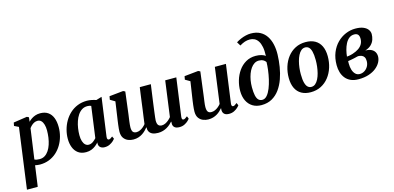

<svg xmlns="http://www.w3.org/2000/svg" viewBox="-90 -1409 4599 2241"><g transform="rotate(-15 2210.0 -288.5)"><path d="M9.2 254 108.7 -478.1 55.7 -504 63.4 -543.3 227.8 -568 250.6 -556.6 244.2 -503.8Q259.8 -520.4 281.1 -535.1Q302.3 -549.7 328.8 -558.8Q355.4 -568 387.3 -568Q443.8 -568 481.3 -542.4Q518.9 -516.7 537.6 -469.3Q556.4 -421.9 556.4 -356Q556.4 -299.2 541.9 -245.4Q527.4 -191.6 499.8 -145.3Q472.2 -99 432.8 -64Q393.3 -29.1 342.9 -9.5Q292.5 10 233 10Q219.1 10 204 7.9Q189 5.7 174.6 3.1L139.6 254ZM184 -64.1Q196.8 -57.7 212 -54.9Q227.3 -52.2 245.7 -52.2Q281.6 -52.2 309.1 -69.7Q336.7 -87.3 356.7 -117.3Q376.7 -147.4 389.6 -186.4Q402.5 -225.4 408.6 -268.6Q414.6 -311.9 414.6 -354.7Q414.6 -393.7 405.8 -424.5Q396.9 -455.3 379.5 -473.1Q362 -490.8 335.4 -490.8Q313.3 -490.8 294.7 -481.6Q276 -472.4 261.2 -458.1Q246.3 -443.9 235.3 -428.7Z M1066.4 -103.1Q1063.7 -81.8 1069.6 -73.2Q1075.5 -64.6 1085.4 -64.6Q1093.3 -64.6 1103.7 -69.9Q1114 -75.2 1130.2 -88.4L1144.2 -57.5Q1139.2 -49.7 1121.8 -33.4Q1104.4 -17.1 1077.3 -3.6Q1050.2 10 1015.6 10Q985.4 10 965.5 -4.8Q945.6 -19.6 944 -50.7L945.8 -66.7Q929.5 -47.8 907.2 -30.2Q884.9 -12.5 856.3 -1.3Q827.7 10 791.6 10Q733.3 10 695.9 -17.8Q658.5 -45.6 640.8 -92.4Q623 -139.1 623 -195.4Q623 -249.6 637.2 -303.2Q651.3 -356.9 678.7 -404.5Q706.2 -452.2 746.3 -489.1Q786.4 -525.9 838.4 -547Q890.5 -568 953.5 -568Q980 -568 1010.7 -561.5Q1041.3 -555.1 1062.7 -547.3L1130.7 -567.7ZM987.1 -497Q976.6 -501.7 964.9 -503.8Q953.2 -505.8 941.1 -505.8Q904.1 -505.8 875.4 -487.6Q846.8 -469.3 825.8 -438.2Q804.9 -407 791.4 -367.4Q777.8 -327.8 771.4 -285Q764.9 -242.2 764.9 -201.1Q764.9 -158.3 774.7 -128.1Q784.5 -97.9 802.1 -82.2Q819.8 -66.5 843.4 -66.5Q858.2 -66.5 871.3 -71.4Q884.4 -76.2 895.9 -84.2Q907.5 -92.1 917.4 -101.7Q927.4 -111.2 935.7 -120.7Z M1381.3 -288.9Q1378.6 -269.2 1375.5 -247.9Q1372.3 -226.6 1369.8 -206.2Q1367.3 -185.8 1365.6 -168.1Q1363.8 -150.4 1363.8 -137.4Q1363.8 -95.7 1377.8 -79.6Q1391.8 -63.5 1418.9 -63.5Q1440.6 -63.5 1461.7 -73.1Q1482.8 -82.7 1501 -98.1Q1519.2 -113.5 1532.6 -130.6Q1537.8 -172.2 1543.7 -215.2Q1549.5 -258.2 1555.6 -300.3Q1561.4 -344.4 1567.1 -388.4Q1572.9 -432.3 1578.9 -475.6Q1584.9 -518.9 1590.9 -561.4H1724.6Q1716.2 -500.5 1708.1 -442.2Q1700 -383.8 1693 -332.3Q1686 -280.7 1680.8 -239.7Q1675.6 -198.7 1672.5 -172.2Q1669.4 -145.6 1669.4 -137.4Q1669.4 -95.7 1684.1 -79.6Q1698.8 -63.5 1724.8 -63.5Q1747 -63.5 1768.3 -73.7Q1789.6 -84 1808.1 -99.8Q1826.6 -115.6 1840.3 -132.9L1898.3 -561.4H2032.3L1969 -101.4Q1966.8 -81.9 1971.9 -73.1Q1977 -64.4 1987 -64.4Q1996 -64.4 2005.8 -69.8Q2015.5 -75.2 2034.6 -90.1L2047.3 -59.3Q2042.9 -51.3 2026.1 -34.8Q2009.2 -18.2 1982 -4.3Q1954.9 9.7 1919.8 9.7Q1875.2 9.7 1856.1 -11.2Q1837 -32.2 1842.4 -65.8L1840.9 -79.2Q1827.3 -63.5 1809.4 -47.6Q1791.4 -31.7 1769 -18.7Q1746.7 -5.7 1719.8 2.1Q1692.9 10 1660.9 10Q1618.6 10 1592.3 -2.4Q1566.1 -14.7 1554.7 -36.9Q1543.2 -59 1545 -88.3H1543.3Q1529.9 -71.6 1512.8 -54.4Q1495.6 -37.2 1473.5 -22.4Q1451.4 -7.7 1424 1.1Q1396.6 10 1362.7 10Q1331.3 10 1300.4 -1.8Q1269.5 -13.6 1248.6 -41.4Q1227.8 -69.2 1227.1 -117.3Q1227.1 -134.7 1229.1 -156.6Q1231.1 -178.5 1234.2 -202.3Q1237.3 -226.1 1240.5 -249.5Q1243.8 -273 1246.9 -292.9L1273.2 -474.9L1215.2 -509.6L1222.6 -550.6L1391.3 -568L1414.6 -556.3Z M2268.9 10Q2237.2 10 2206.3 -1.8Q2175.4 -13.6 2154.7 -41.4Q2134 -69.2 2133.3 -117.3Q2133.3 -134.8 2134.9 -155.7Q2136.5 -176.7 2139.3 -199.8Q2142.2 -223 2145.5 -246.8Q2148.9 -270.6 2152.4 -293.2L2180 -475.3L2121.7 -509.3L2129.1 -550L2298.1 -567.4L2321.3 -556L2287.5 -289.2Q2285 -267.7 2281.9 -246.2Q2278.8 -224.8 2276.1 -204.9Q2273.4 -185 2271.7 -167.9Q2270.1 -150.7 2270.1 -137.4Q2270.1 -109.7 2276.3 -93.6Q2282.5 -77.4 2294.7 -70.6Q2306.9 -63.8 2325.1 -63.8Q2347.2 -63.8 2368.5 -73.3Q2389.8 -82.8 2408.2 -98.1Q2426.6 -113.4 2440.3 -130.4L2498.6 -563.4H2632.5L2569.2 -101.4Q2566.7 -82.1 2572 -73.4Q2577.2 -64.6 2587.2 -64.6Q2596.1 -64.6 2605.9 -70Q2615.7 -75.3 2634.1 -90.1L2647.5 -59.3Q2642.8 -51.3 2625.9 -34.8Q2608.9 -18.2 2581.8 -4.3Q2554.6 9.7 2519.3 9.7Q2482.7 9.7 2464.1 -5.4Q2445.6 -20.6 2443.1 -46.3Q2442.7 -48.9 2442.5 -52.5Q2442.3 -56.2 2442.5 -60.4Q2442.7 -64.7 2443.2 -69.2Q2443.7 -73.7 2444.2 -77.6L2442.5 -78.6Q2429.2 -62.7 2412.3 -47Q2395.5 -31.2 2374.1 -18.4Q2352.8 -5.5 2326.7 2.2Q2300.7 10 2268.9 10Z M2911 9.2Q2848.9 9.2 2804.3 -18.5Q2759.6 -46.2 2735.4 -96.6Q2711.2 -147 2711.2 -214.9Q2711.2 -278.2 2729.5 -340.2Q2747.8 -402.2 2783.4 -452.9Q2819 -503.7 2871.1 -533.9Q2923.2 -564.2 2990.6 -564.2Q3028.2 -564.2 3060.7 -554.9Q3093.2 -545.5 3106.9 -532.2Q3109.8 -596.3 3100.8 -641.1Q3091.7 -685.9 3073.6 -713.5Q3055.4 -741.2 3030 -753.9Q3004.5 -766.6 2974.2 -766.6Q2942.4 -766.6 2914.1 -757.2Q2885.9 -747.9 2851.1 -727L2823.1 -772.9Q2851 -790.8 2881.6 -803.7Q2912.3 -816.7 2943.3 -823.8Q2974.2 -831 3003 -831Q3069.1 -831 3115.5 -805.9Q3161.9 -780.8 3190.8 -736.6Q3219.7 -692.5 3232.4 -634.7Q3245.1 -576.9 3243.1 -511.8Q3241.1 -439.8 3229.2 -366.1Q3217.2 -292.5 3193.4 -225.3Q3169.5 -158.1 3131.3 -105.2Q3093.1 -52.4 3038.7 -21.6Q2984.3 9.2 2911 9.2ZM2935.2 -47.9Q2967.6 -47.9 2993.2 -77.4Q3018.8 -106.9 3037.7 -154.5Q3056.7 -202 3069.5 -257.8Q3082.3 -313.5 3088.8 -367.3Q3095.4 -421.2 3095.9 -461.4Q3083.9 -477.9 3070 -486.6Q3056 -495.2 3041.5 -498.2Q3026.9 -501.3 3012.1 -501.3Q2982.7 -501.3 2958.1 -485.8Q2933.5 -470.3 2914.3 -443Q2895.1 -415.7 2881.9 -380Q2868.6 -344.3 2861.6 -303.6Q2854.7 -262.9 2854.7 -220.8Q2854.7 -159.8 2863.2 -121.6Q2871.7 -83.5 2889.6 -65.7Q2907.6 -47.9 2935.2 -47.9Z M3594.3 -568.7Q3661.2 -568.7 3707.7 -542.7Q3754.1 -516.7 3778.8 -466.3Q3803.4 -415.8 3803.8 -342.8Q3804.1 -271.6 3783.9 -207.5Q3763.6 -143.4 3724.8 -93.8Q3686.1 -44.2 3630.6 -15.7Q3575.2 12.8 3505.5 12.8Q3440.3 12.8 3394 -13.2Q3347.7 -39.3 3323.2 -89.7Q3298.8 -140.2 3298.1 -212.6Q3297.7 -284.6 3317.9 -348.9Q3338.1 -413.2 3376.7 -462.6Q3415.3 -512.1 3470.4 -540.4Q3525.4 -568.7 3594.3 -568.7ZM3575.1 -509.7Q3547.2 -509.7 3525.9 -491.6Q3504.7 -473.4 3489.3 -442.9Q3473.9 -412.4 3463.9 -374.5Q3454 -336.7 3449.4 -296.5Q3444.8 -256.4 3445.2 -219.6Q3445.5 -154.5 3455.9 -116.4Q3466.3 -78.3 3484.9 -62Q3503.4 -45.6 3527.8 -45.6Q3555.5 -45.6 3576.6 -63.6Q3597.7 -81.6 3613 -112.1Q3628.4 -142.6 3638.1 -180.6Q3647.8 -218.6 3652.4 -258.8Q3657.1 -299.1 3656.7 -336.4Q3656.3 -401.9 3646.2 -439.7Q3636 -477.5 3617.9 -493.6Q3599.8 -509.7 3575.1 -509.7Z M4083.4 10.8Q4028.6 10.8 3989.5 -6.9Q3950.3 -24.6 3925.3 -55.9Q3900.2 -87.2 3888.4 -127.6Q3876.6 -168 3876.6 -213.5Q3876.6 -298.8 3903.7 -365.2Q3930.9 -431.5 3976.7 -477.2Q4022.5 -523 4079.4 -546.7Q4136.3 -570.5 4196 -570.5Q4255.7 -570.5 4293.2 -554.4Q4330.8 -538.3 4348.5 -512.8Q4366.3 -487.3 4366.3 -459.3Q4366.3 -427.3 4355.9 -394.9Q4345.6 -362.5 4319.1 -335.5Q4292.5 -308.5 4243.9 -292.7Q4286.3 -293 4314.2 -279.7Q4342.1 -266.4 4356.2 -243Q4370.3 -219.5 4370.3 -188.4Q4370.3 -153.3 4351.6 -118.3Q4332.8 -83.3 4296.3 -53.9Q4259.8 -24.5 4206.2 -6.9Q4152.5 10.8 4083.4 10.8ZM4112.5 -44.6Q4143 -44.6 4169.4 -60.9Q4195.8 -77.1 4212.2 -105.7Q4228.7 -134.3 4228.7 -170.6Q4228.7 -200.9 4217.6 -218.5Q4206.5 -236.2 4187.6 -243.6Q4168.8 -251.1 4145.2 -251.1Q4137.9 -249.8 4128.6 -247.5Q4119.4 -245.1 4109 -242.7Q4098.5 -240.2 4087.2 -237.8Q4071.2 -234.5 4054.4 -231.3Q4037.5 -228.1 4019 -225.7Q4018.5 -217.7 4018.4 -209.6Q4018.3 -201.5 4018.3 -193.8Q4018.3 -153.2 4028.8 -119.3Q4039.3 -85.3 4060.3 -65Q4081.4 -44.6 4112.5 -44.6ZM4019.2 -280Q4032.2 -281 4044.1 -282.8Q4055.9 -284.6 4067.9 -287.4Q4079.9 -290.3 4092.8 -294.4Q4135.5 -308.3 4165.4 -328.6Q4195.3 -349 4210.9 -376.8Q4226.6 -404.6 4226.6 -440.1Q4226.6 -475.7 4211.6 -491.8Q4196.6 -508 4166.7 -508Q4130.7 -508 4104.1 -486.7Q4077.6 -465.4 4060 -430.9Q4042.5 -396.4 4032.5 -356.6Q4022.5 -316.8 4019.2 -280Z"/></g></svg>

Font: Merriweather Light
Style: Italic
Weight: 300
Italic angle: -7.8°
Designer: Eben Sorkin
Foundry: Eben Sorkin
Version: Version 2.101